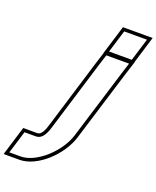

<svg xmlns="http://www.w3.org/2000/svg" viewBox="-353 -967 1104 1356"><g transform="rotate(20 198.5 -289.0)"><path d="M381.5 -659H296.5L348.5 -829H433.5H434.5H519.5L467.5 -659H382.5ZM261 -543 287.7 -627H458.7L431.7 -542L271.1 -20C230.8 112 82.3 251 -36.7 251H-121.7L-69.8 81H15.2C51.2 81 79.2 55 100.8 -19L101.1 -20ZM262.7 -634H486L553.2 -854H330ZM237.1 -550.4 76.9 -26.2C55.8 45.8 34.4 56 15.2 56H-88.3L-155.5 276H-36.7C98.6 276 252.2 127.5 295 -12.6L455.6 -534.5L492.9 -652H269.4Z"/></g></svg>

Font: Nordica Plus
Style: NordicaClassicBkOblOl
Weight: 900
Version: Version 1.01